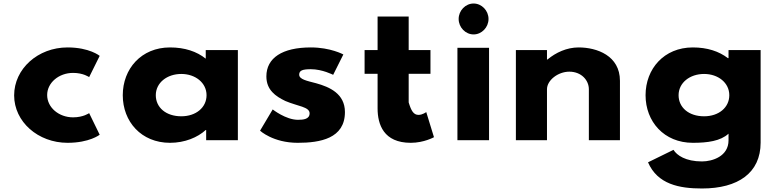

<svg xmlns="http://www.w3.org/2000/svg" viewBox="-20 -798 4420 1093"><path d="M396.1 -383C454.5 -383 487.5 -359 487.5 -359L547.5 -480C547.5 -480 489.5 -528 364.6 -528C195.5 -528 60.5 -406 60.5 -255C60.5 -105 196.5 15 364.6 15C489.5 15 547.5 -31 547.5 -31L487.5 -154C487.5 -154 454.5 -130 396.1 -130C315 -130 248.5 -186 248.5 -257C248.5 -327 315 -383 396.1 -383Z M678.9 -256C678.9 -106 783.9 15 947.9 15C1032.6 15 1105.2 -16 1151.2 -58H1153.6V0H1334.1V-513H1151.2V-464C1100.4 -505 1031.4 -528 947.9 -528C783.9 -528 678.9 -406 678.9 -256ZM866.9 -256C866.9 -327 931 -377 1012.1 -377C1091.9 -377 1155.8 -327 1155.8 -256C1155.8 -186 1095.6 -136 1012.1 -136C924.9 -136 866.9 -186 866.9 -256Z M1749.8 -528C1586.4 -528 1496.4 -468 1496.4 -363C1496.4 -286 1548.4 -250 1604.6 -223C1674.8 -193 1742.5 -190 1742.5 -153C1742.5 -119 1706.2 -116 1676 -116C1607 -116 1532.4 -175 1532.4 -175L1460.4 -54C1460.4 -54 1534.4 15 1674.8 15C1801.8 15 1943.6 -9 1943.6 -160C1943.6 -265 1855.6 -303 1780 -324C1726.8 -338 1683.2 -346 1683.2 -373C1683.2 -397 1702.6 -404 1749.8 -404C1815.1 -404 1876.6 -372 1876.6 -372L1934.6 -488C1934.6 -488 1861.6 -528 1749.8 -528Z M2129.5 -513H2055.5V-378H2129.5V-181C2129.5 -90 2163.5 15 2318.4 15C2393.5 15 2450.5 -17 2450.5 -17L2406.5 -160C2406.5 -160 2385.5 -144 2362.5 -144C2334.5 -144 2320.9 -167 2306.5 -215V-378H2430.5V-513H2306.5V-704H2129.5Z M2584 0H2764V-526H2584ZM2591 -690C2591 -642 2630 -602 2676 -602C2722 -602 2761 -642 2761 -690C2761 -738 2722 -778 2676 -778C2630 -778 2591 -738 2591 -690Z M2916.8 0H3093.8V-290C3093.8 -341 3156.7 -390 3220.9 -390C3289.8 -390 3332.2 -341 3332.2 -290V0H3509.2V-338C3509.2 -481 3378.2 -528 3274.1 -528C3206.3 -528 3144.6 -499 3096.2 -459H3093.8V-513H2916.8Z M3669 126C3723 251 3846.6 275 3976.1 275C4182.3 275 4310 186 4310 14V-513H4127.3V-467H4123.7C4072.9 -506 4006.3 -528 3924 -528C3760 -528 3655 -406 3655 -256C3655 -106 3760 15 3924 15C4008.7 15 4081.3 5 4127.3 -37V1C4127.3 92 4035.4 121 3976.1 121C3882.9 121 3833 86 3814 55ZM3843 -256C3843 -327 3907.1 -377 3988.2 -377C4068 -377 4131.7 -327 4131.7 -256C4131.7 -186 4071.7 -136 3988.2 -136C3901.1 -136 3843 -186 3843 -256Z"/></svg>

Font: Hussar
Style: BdSuprExt
Weight: 700
Foundry: Cannot Into Space Fonts
Version: Version 2.00